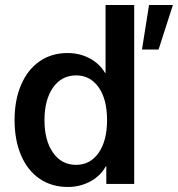

<svg xmlns="http://www.w3.org/2000/svg" viewBox="-20 -732 708 764"><path d="M403 0V-70H401Q379 -31 338.5 -9.5Q298 12 250 12Q186 12 138 -20.5Q90 -53 64 -113.5Q38 -174 38 -254Q38 -334 64 -394.5Q90 -455 137.5 -488Q185 -521 249 -521Q297 -521 336.5 -500Q376 -479 398 -442H400V-712H514V0ZM283 -76Q339 -76 372.5 -124Q406 -172 406 -254Q406 -337 372.5 -384.5Q339 -432 283 -432Q225 -432 191 -383.5Q157 -335 157 -254Q157 -173 191 -124.5Q225 -76 283 -76ZM545 -535 573 -712H668L611 -535Z"/></svg>

Font: CST
Style: Medium
Weight: 500
Version: Version 1.00